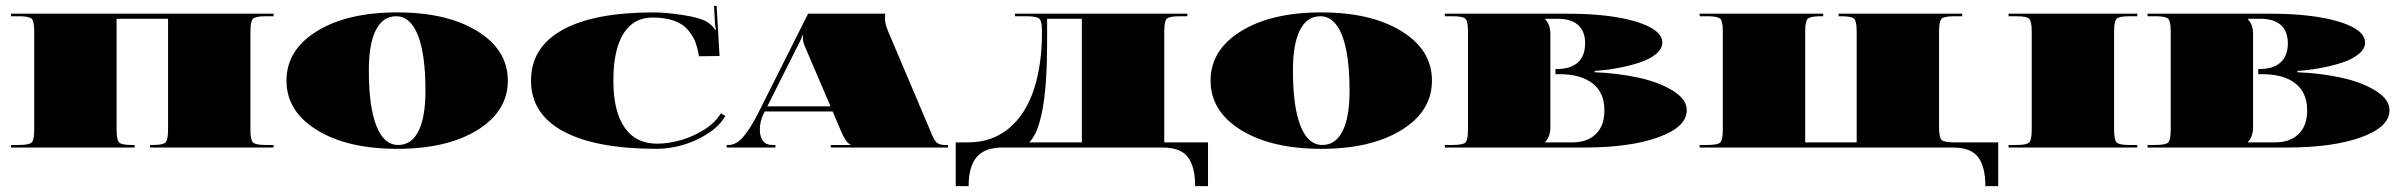

<svg xmlns="http://www.w3.org/2000/svg" viewBox="-20 -501 8161 652"><path d="M909.1 -454.5V-445.8H882.9Q847.5 -445.8 838.9 -437.3Q830.4 -428.8 830.4 -393.4V-61.2Q830.4 -25.8 838.9 -17.3Q847.5 -8.7 882.9 -8.7H909.1V0H489.5V-8.7H498.3Q533.7 -8.7 542.2 -17.3Q550.7 -25.8 550.7 -61.2V-437.1H375.9V-61.2Q375.9 -25.8 384.4 -17.3Q392.9 -8.7 428.3 -8.7H437.1V0H17.5V-8.7H43.7Q79.1 -8.7 87.6 -17.3Q96.2 -25.8 96.2 -61.2V-393.4Q96.2 -428.8 87.6 -437.3Q79.1 -445.8 43.7 -445.8H17.5V-454.5Z M1056.2 -59.4Q952.8 -123.3 952.8 -227.3Q952.8 -331.3 1056.2 -395.1Q1159.5 -458.9 1328.7 -458.9Q1497.8 -458.9 1601.2 -395.1Q1704.5 -331.3 1704.5 -227.3Q1704.5 -123.3 1601.2 -59.4Q1497.8 4.4 1328.7 4.4Q1159.5 4.4 1056.2 -59.4ZM1325.2 -445.8Q1280.2 -445.8 1256.3 -398.8Q1232.5 -351.8 1232.5 -262.2Q1232.5 -138.5 1258.1 -73.6Q1283.7 -8.7 1332.2 -8.7Q1377.2 -8.7 1401 -55.7Q1424.8 -102.7 1424.8 -192.3Q1424.8 -316 1399.3 -380.9Q1373.7 -445.8 1325.2 -445.8Z M2423.5 -310.8 2353.6 -309.9 2353.1 -312.5Q2348.3 -341.8 2339.2 -363.2Q2330 -384.6 2312.7 -403.2Q2295.5 -421.8 2266 -431.6Q2236.5 -441.4 2195.8 -441.4Q2131.1 -441.4 2097 -386.6Q2062.9 -331.7 2062.9 -227.3Q2062.9 -122.8 2101 -68Q2139 -13.1 2211.5 -13.1Q2249.6 -13.1 2292 -25.1Q2334.4 -37.2 2372.4 -61.4Q2410.4 -85.7 2427.9 -116.3L2443.2 -107.5Q2423.5 -72.6 2382 -46.3Q2340.5 -20.1 2296.1 -7.9Q2251.7 4.4 2211.5 4.4Q2002.6 4.4 1892.9 -55.1Q1783.2 -114.5 1783.2 -227.3Q1783.2 -340 1890.1 -399.5Q1996.9 -458.9 2200.2 -458.9Q2241.3 -458.9 2300.7 -449.7Q2360.1 -440.6 2384.6 -424.4Q2404.3 -410 2407.8 -399.5L2411.3 -400.3Q2408.2 -412.6 2407.8 -424.8L2404.7 -480.8L2413.5 -481.2Z M2800.3 -139.9 2712.4 -345.3Q2706.3 -359.3 2706.3 -374.1Q2706.3 -376.3 2706.3 -378.5L2706.7 -381.1H2703.7Q2703.7 -372.4 2688.4 -344.4L2585.7 -139.9ZM2724.2 -454.5H2986V-449.3Q2985.1 -442.3 2985.1 -438.8Q2985.1 -420.5 2996.1 -394.2L3133.7 -69.9Q3135.9 -65.1 3139.6 -55.7Q3143.4 -46.3 3144.7 -43.3Q3146 -40.2 3149.3 -33.7Q3152.5 -27.1 3154.1 -25.1Q3155.6 -23.2 3158.9 -19Q3162.2 -14.9 3164.8 -14Q3167.4 -13.1 3171.5 -11.4Q3175.7 -9.6 3180.3 -9.2Q3184.9 -8.7 3191 -8.7H3199.3V0H2801.1V-8.7H2867.6V-10.5Q2852.7 -16.2 2835.7 -56.4L2807.7 -122.4H2576.9L2572.6 -113.6Q2560.3 -89.2 2560.3 -60.3Q2560.3 -37.6 2570.6 -23.2Q2580.9 -8.7 2602.7 -8.7H2613.2V0H2447.6V-8.7H2454.1Q2481.2 -8.7 2505.5 -38Q2529.7 -67.3 2553.3 -114.1Z M3426.6 -454.5H4012.2V-445.8H3986Q3950.6 -445.8 3942.1 -437.3Q3933.6 -428.8 3933.6 -393.4V-17.5H4082.2V131.1H4038.5Q4038.5 64.7 4013.5 32.3Q3988.6 0 3928.8 0H3383.7Q3323.4 0 3296.3 32.8Q3269.2 65.6 3269.2 131.1H3225.5V-17.5H3267.5Q3348.3 -17.5 3405.4 -64.7Q3462.4 -111.9 3490.4 -195.8Q3518.4 -279.7 3518.4 -393.4Q3518.4 -428.8 3509.8 -437.3Q3501.3 -445.8 3465.9 -445.8H3426.6ZM3535.8 -437.1V-353.6Q3535.8 -79.1 3475.5 -17.5H3653.8V-437.1Z M4194.3 -59.4Q4090.9 -123.3 4090.9 -227.3Q4090.9 -331.3 4194.3 -395.1Q4297.6 -458.9 4466.8 -458.9Q4635.9 -458.9 4739.3 -395.1Q4842.7 -331.3 4842.7 -227.3Q4842.7 -123.3 4739.3 -59.4Q4635.9 4.4 4466.8 4.4Q4297.6 4.4 4194.3 -59.4ZM4463.3 -445.8Q4418.3 -445.8 4394.4 -398.8Q4370.6 -351.8 4370.6 -262.2Q4370.6 -138.5 4396.2 -73.6Q4421.8 -8.7 4470.3 -8.7Q4515.3 -8.7 4539.1 -55.7Q4562.9 -102.7 4562.9 -192.3Q4562.9 -316 4537.4 -380.9Q4511.8 -445.8 4463.3 -445.8Z M4886.4 -454.5H5301.6Q5447.1 -454.5 5536.1 -427.4Q5625 -400.3 5625 -356.2Q5625 -335.2 5603.1 -317.3Q5581.3 -299.4 5546.1 -288Q5510.9 -276.7 5472.2 -269.7Q5433.6 -262.7 5395.1 -260.1V-255.7Q5473.3 -252.6 5543.1 -237.5Q5612.8 -222.5 5660.4 -193.2Q5708 -163.9 5708 -126.7Q5708 -69.9 5611.9 -35Q5515.7 0 5358.4 0H4886.4V-8.7H4912.6Q4948 -8.7 4956.5 -17.3Q4965 -25.8 4965 -61.2V-393.4Q4965 -428.8 4956.5 -437.3Q4948 -445.8 4912.6 -445.8H4886.4ZM5244.8 -69.9Q5244.8 -36.7 5227.3 -19.2V-17.5H5319.1Q5370.6 -17.5 5399.5 -45.9Q5428.3 -74.3 5428.3 -126.7Q5428.3 -186.2 5388.3 -217.7Q5348.3 -249.1 5275.3 -249.1H5262.2V-266.6H5266.6Q5313.4 -266.6 5338.1 -288.9Q5362.8 -311.2 5362.8 -354Q5362.8 -394.7 5339.2 -415.9Q5315.6 -437.1 5271 -437.1H5227.3V-435.3Q5244.8 -417.8 5244.8 -384.6Z M6765.7 -17.5V131.1H6722Q6722 64.7 6697.1 32.3Q6672.2 0 6612.3 0H5751.7V-8.7H5778Q5813.4 -8.7 5821.9 -17.3Q5830.4 -25.8 5830.4 -61.2V-393.4Q5830.4 -428.8 5821.9 -437.3Q5813.4 -445.8 5778 -445.8H5751.7V-454.5H6171.3V-445.8H6162.6Q6127.2 -445.8 6118.7 -437.3Q6110.1 -428.8 6110.1 -393.4V-17.5H6285V-393.4Q6285 -428.8 6276.4 -437.3Q6267.9 -445.8 6232.5 -445.8H6223.8V-454.5H6643.4V-445.8H6617.1Q6581.7 -445.8 6573.2 -437.3Q6564.7 -428.8 6564.7 -393.4V-69.9Q6564.7 -34.5 6573.2 -26Q6581.7 -17.5 6617.1 -17.5Z M6800.7 -454.5H7237.8V-445.8H7211.5Q7176.1 -445.8 7167.6 -437.3Q7159.1 -428.8 7159.1 -393.4V-61.2Q7159.1 -25.8 7167.6 -17.3Q7176.1 -8.7 7211.5 -8.7H7237.8V0H6800.7V-8.7H6826.9Q6862.3 -8.7 6870.8 -17.3Q6879.4 -25.8 6879.4 -61.2V-393.4Q6879.4 -428.8 6870.8 -437.3Q6862.3 -445.8 6826.9 -445.8H6800.7Z M7272.7 -454.5H7687.9Q7833.5 -454.5 7922.4 -427.4Q8011.4 -400.3 8011.4 -356.2Q8011.4 -335.2 7989.5 -317.3Q7967.7 -299.4 7932.5 -288Q7897.3 -276.7 7858.6 -269.7Q7819.9 -262.7 7781.5 -260.1V-255.7Q7859.7 -252.6 7929.4 -237.5Q7999.1 -222.5 8046.8 -193.2Q8094.4 -163.9 8094.4 -126.7Q8094.4 -69.9 7998.3 -35Q7902.1 0 7744.8 0H7272.7V-8.7H7299Q7334.4 -8.7 7342.9 -17.3Q7351.4 -25.8 7351.4 -61.2V-393.4Q7351.4 -428.8 7342.9 -437.3Q7334.4 -445.8 7299 -445.8H7272.7ZM7631.1 -69.9Q7631.1 -36.7 7613.6 -19.2V-17.5H7705.4Q7757 -17.5 7785.8 -45.9Q7814.7 -74.3 7814.7 -126.7Q7814.7 -186.2 7774.7 -217.7Q7734.7 -249.1 7661.7 -249.1H7648.6V-266.6H7653Q7699.7 -266.6 7724.4 -288.9Q7749.1 -311.2 7749.1 -354Q7749.1 -394.7 7725.5 -415.9Q7701.9 -437.1 7657.3 -437.1H7613.6V-435.3Q7631.1 -417.8 7631.1 -384.6Z"/></svg>

Font: FoglihtenBlackPcs
Style: BlackPcs
Weight: 900
Version: Version 0.75